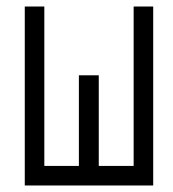

<svg xmlns="http://www.w3.org/2000/svg" viewBox="-20 -617 532 589"><path d="M56 -597H116V-108H222V-386H283V-108H390V-597H450V-48H56Z"/></svg>

Font: IBM 3270 Semi-Condensed
Style: Condensed
Weight: 400
Monospace: yes
Version: Version 2.3.1